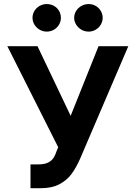

<svg xmlns="http://www.w3.org/2000/svg" viewBox="-20 -940 684 969"><path d="M133.9 -110.4H172.9Q201.2 -110.4 218.5 -117.7Q235.8 -125 246.4 -138.2Q257 -151.5 264.2 -173.8L273.8 -196.8L17 -707H169.2L336.6 -355.5L477.4 -707H627.6L383.6 -137.3Q363.6 -92.3 340.1 -60.9Q316.6 -29.5 279.1 -9.9Q241.6 9.8 186.6 9.8H133.9ZM144.1 -850Q144.1 -869 153.8 -885Q163.6 -901 180.1 -910.3Q196.7 -919.5 215.8 -919.5Q235.7 -919.5 252 -910.5Q268.3 -901.4 277.8 -885.4Q287.3 -869.4 287.3 -850Q287.3 -831.5 277.8 -815.5Q268.3 -799.5 252 -790Q235.7 -780.5 215.8 -780.5Q197.1 -780.5 180.3 -790Q163.6 -799.5 153.8 -815.7Q144.1 -831.9 144.1 -850ZM354.3 -850Q354.3 -869 364.4 -885Q374.4 -901 391.2 -910.3Q407.9 -919.5 427 -919.5Q446.5 -919.5 462.8 -910.3Q479.1 -901 488.6 -885Q498.2 -869 498.2 -850Q498.2 -831.5 488.6 -815.5Q479.1 -799.5 462.8 -790Q446.5 -780.5 427 -780.5Q407.9 -780.5 391.2 -790Q374.4 -799.5 364.4 -815.7Q354.3 -831.9 354.3 -850Z"/></svg>

Font: Pretendard JP Variable
Style: Regular
Weight: 400
Designer: Base glyphs from Inter by Rasmus Andersson; Hangul glyphs from Noto Sans CJK(Source Han Sans) by Jang Soo-young and Kang
Foundry: Kil Hyung-jin
Version: Version 1.307;Glyphs 3.2 (3192)